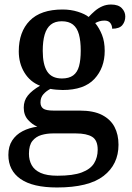

<svg xmlns="http://www.w3.org/2000/svg" viewBox="-20 -589 584 849"><path d="M232 240Q125 240 71 202.5Q17 165 17 96Q17 58 34 32Q51 6 80 -9Q109 -24 145 -29Q123 -38 104 -59Q85 -80 85 -113Q85 -144 103 -166.5Q121 -189 157 -210Q113 -227 88 -268Q63 -309 63 -362Q63 -448 111.5 -497.5Q160 -547 257 -547Q293 -547 324.5 -537Q356 -527 372 -514Q385 -528 399.5 -540.5Q414 -553 432 -561Q450 -569 471 -569Q503 -569 518.5 -553Q534 -537 534 -516Q534 -494 521 -478Q508 -462 476 -462Q476 -476 468 -487Q460 -498 442 -498Q430 -498 420 -495Q410 -492 401 -487Q419 -465 431 -435Q443 -405 443 -364Q443 -289 397.5 -240Q352 -191 257 -191Q245 -191 228.5 -192.5Q212 -194 203 -196Q185 -187 172 -172.5Q159 -158 159 -136Q159 -118 171 -109Q183 -100 217 -100H332Q394 -100 431.5 -80.5Q469 -61 486.5 -27.5Q504 6 504 51Q504 138 438 189Q372 240 232 240ZM234 188Q303 188 341.5 173.5Q380 159 396 133Q412 107 412 73Q412 31 387.5 16Q363 1 316 1H213Q187 1 163 8Q139 15 123.5 34Q108 53 108 91Q108 119 120 141Q132 163 159.5 175.5Q187 188 234 188ZM254 -242Q285 -242 303.5 -255.5Q322 -269 329.5 -296.5Q337 -324 337 -365Q337 -408 329 -437Q321 -466 302.5 -480.5Q284 -495 253 -495Q223 -495 204.5 -480Q186 -465 177.5 -436Q169 -407 169 -364Q169 -303 189 -272.5Q209 -242 254 -242Z"/></svg>

Font: Noto Serif Thai Medium
Style: Regular
Weight: 500
Version: Version 2.001